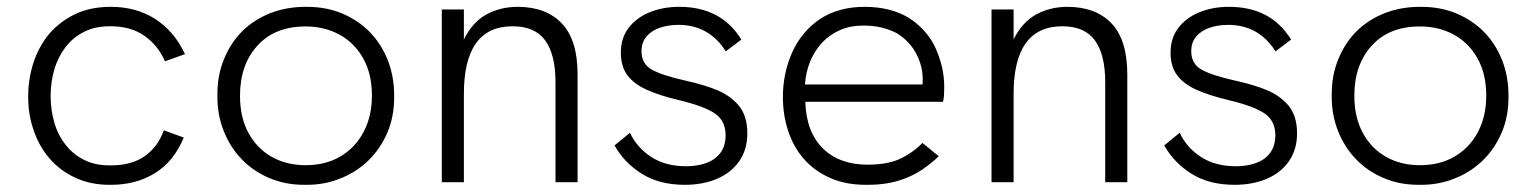

<svg xmlns="http://www.w3.org/2000/svg" viewBox="-20 -520 4385 548"><path d="M297 7.5H293Q239 7.5 196.5 -12Q152.5 -32 122 -67Q91.5 -102 76 -148.5Q60.5 -192.5 60.5 -241.5V-246Q60.5 -293.5 75 -339.5Q89.5 -385 118.5 -421Q148 -456.5 192 -478.5Q236.5 -500.5 296.5 -500.5Q330.5 -500.5 362 -492.5Q393.5 -484 420.5 -467.5Q447.5 -450.5 470 -425Q492 -399.5 508 -365.5L451 -345Q430.5 -391 392 -418Q353 -445 296.5 -445H293Q251.5 -445 220.5 -429.5Q188 -413 167 -385.5Q145.5 -357.5 135 -321.5Q124.5 -285 124.5 -246Q124.5 -208 134.5 -172Q144.5 -136 166 -108.5Q187 -80.5 219.5 -64Q250.5 -48 293 -48H297Q356.5 -48 394 -75Q431 -101.5 447.5 -148L504.5 -127.5Q476.5 -59.5 422.5 -26Q368.5 7.5 297 7.5Z M856 7.5H848Q793.5 7.5 748.5 -12Q702 -31.5 669 -66.5Q636 -101 618 -147.5Q600.5 -192 600.5 -243V-251Q600.5 -306.5 619.5 -351.5Q638.5 -398.5 672.5 -432Q706.5 -465 753 -483Q799 -500.5 852 -500.5H856Q911.5 -500.5 956.5 -481.5Q1003 -462 1036.5 -427.5Q1069.5 -393 1087.5 -346.5Q1105 -300.5 1105 -247V-243Q1105 -187.5 1086 -142.5Q1066 -95.5 1031.5 -62Q997 -28.5 951 -10.5Q906.5 7.5 856 7.5ZM852 -48.5Q910 -48.5 952.5 -74Q995 -99.5 1018.2 -144.2Q1041.5 -189 1041.5 -247Q1041.5 -309 1016.8 -353.2Q992 -397.5 949.2 -421Q906.5 -444.5 852 -444.5Q764.5 -444.5 714.8 -389.8Q665 -335 665 -247Q665 -185 689.2 -140.5Q713.5 -96 755.8 -72.2Q798 -48.5 852 -48.5Z M1628.5 0H1565.5V-285Q1565.5 -364 1536.2 -404.5Q1507 -445 1443 -445Q1303.5 -445 1304 -250.5V0H1241V-493H1304V-407.5Q1328.5 -457 1368.5 -478.8Q1408.5 -500.5 1457.5 -500.5Q1538 -500.5 1583.2 -453.5Q1628.5 -406.5 1628.5 -307.5Z M1934.5 7.5Q1862.5 7.5 1812.2 -23.8Q1762 -55 1734 -105L1778 -141Q1798 -98.5 1838.8 -72Q1879.5 -45.5 1938.5 -45.5Q1970.5 -45.5 1996 -54.8Q2021.5 -64 2036.2 -83.8Q2051 -103.5 2051 -134Q2051 -175.5 2019.8 -196.5Q1988.5 -217.5 1916.5 -234.5Q1862 -247.5 1825.5 -264Q1789 -280.5 1770.5 -305.5Q1752 -330.5 1752 -370Q1752 -411.5 1774.2 -440.5Q1796.5 -469.5 1834.2 -485Q1872 -500.5 1919 -500.5Q2038.5 -500.5 2096 -407L2051.5 -373.5Q2003.5 -449 1916.5 -449Q1888 -449 1864 -441Q1840 -433 1825.5 -416.2Q1811 -399.5 1811 -373.5Q1811 -337.5 1841 -321Q1871 -304.5 1934 -290.5Q1992.5 -277.5 2028.2 -262.2Q2064 -247 2087.5 -220Q2113 -190 2113 -140Q2113 -93 2090 -60Q2067 -27 2026.8 -9.8Q1986.5 7.5 1934.5 7.5Z M2456 7.5H2451.5Q2395 7.5 2352 -11Q2306.5 -30.5 2276 -64.5Q2245.5 -98.5 2230 -145Q2214.5 -191 2214.5 -243.5Q2214.5 -310.5 2241 -370.5Q2268 -430.5 2321.5 -466.5Q2375 -500.5 2447.5 -500.5Q2523.5 -500.5 2575.5 -468Q2601 -451.5 2620.5 -429Q2640 -406.5 2651.5 -380Q2662.5 -354.5 2669 -327Q2675 -299.5 2675 -272.5Q2675 -261.5 2674.5 -250.5Q2674 -239.5 2671.5 -229.5H2278.5Q2281 -143.5 2328.5 -96.5Q2376 -50 2456 -50Q2509.5 -50 2545 -65Q2583 -82 2613 -112L2659.5 -74Q2636.5 -52.5 2613 -36.5Q2590 -21 2565 -11.5Q2540 -1.5 2513.5 3Q2487 7.5 2456 7.5ZM2613 -279Q2613.5 -283 2613.5 -286.5V-295.5Q2613.5 -331 2595.5 -366Q2577 -401.5 2541 -424.5Q2522.5 -434.5 2498 -441Q2473 -447 2446 -447H2442.5Q2407 -447 2378.5 -434.5Q2348.5 -421.5 2327 -399Q2305.5 -376 2292.5 -345Q2280 -314.5 2277.5 -279Z M3197.5 0H3134.5V-285Q3134.5 -364 3105.2 -404.5Q3076 -445 3012 -445Q2872.5 -445 2873 -250.5V0H2810V-493H2873V-407.5Q2897.5 -457 2937.5 -478.8Q2977.5 -500.5 3026.5 -500.5Q3107 -500.5 3152.2 -453.5Q3197.5 -406.5 3197.5 -307.5Z M3503.5 7.5Q3431.5 7.5 3381.2 -23.8Q3331 -55 3303 -105L3347 -141Q3367 -98.5 3407.8 -72Q3448.5 -45.5 3507.5 -45.5Q3539.5 -45.5 3565 -54.8Q3590.5 -64 3605.2 -83.8Q3620 -103.5 3620 -134Q3620 -175.5 3588.8 -196.5Q3557.5 -217.5 3485.5 -234.5Q3431 -247.5 3394.5 -264Q3358 -280.5 3339.5 -305.5Q3321 -330.5 3321 -370Q3321 -411.5 3343.2 -440.5Q3365.5 -469.5 3403.2 -485Q3441 -500.5 3488 -500.5Q3607.5 -500.5 3665 -407L3620.5 -373.5Q3572.5 -449 3485.5 -449Q3457 -449 3433 -441Q3409 -433 3394.5 -416.2Q3380 -399.5 3380 -373.5Q3380 -337.5 3410 -321Q3440 -304.5 3503 -290.5Q3561.5 -277.5 3597.2 -262.2Q3633 -247 3656.5 -220Q3682 -190 3682 -140Q3682 -93 3659 -60Q3636 -27 3595.8 -9.8Q3555.5 7.5 3503.5 7.5Z M4036.5 7.5H4028.5Q3974 7.5 3929 -12Q3882.5 -31.5 3849.5 -66.5Q3816.5 -101 3798.5 -147.5Q3781 -192 3781 -243V-251Q3781 -306.5 3800 -351.5Q3819 -398.5 3853 -432Q3887 -465 3933.5 -483Q3979.5 -500.5 4032.5 -500.5H4036.5Q4092 -500.5 4137 -481.5Q4183.5 -462 4217 -427.5Q4250 -393 4268 -346.5Q4285.5 -300.5 4285.5 -247V-243Q4285.5 -187.5 4266.5 -142.5Q4246.5 -95.5 4212 -62Q4177.5 -28.5 4131.5 -10.5Q4087 7.5 4036.5 7.5ZM4032.5 -48.5Q4090.5 -48.5 4133 -74Q4175.5 -99.5 4198.8 -144.2Q4222 -189 4222 -247Q4222 -309 4197.2 -353.2Q4172.5 -397.5 4129.8 -421Q4087 -444.5 4032.5 -444.5Q3945 -444.5 3895.2 -389.8Q3845.5 -335 3845.5 -247Q3845.5 -185 3869.8 -140.5Q3894 -96 3936.2 -72.2Q3978.5 -48.5 4032.5 -48.5Z"/></svg>

Font: Acari Sans Neue
Style: Regular
Weight: 400
Designer: Alfredo Marco Pradil (font), Cristiano Sobral (main changes)
Foundry: Hanken Design Co. (font), Cristiano Sobral (main changes)
Version: Version 2.459;March 19, 2022;FontCreator 14.0.0.2808 64-bit;